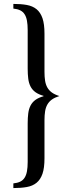

<svg xmlns="http://www.w3.org/2000/svg" viewBox="-20 -750 422 982"><path d="M207.5 -382.8Q207.5 -356.4 210.7 -336.7Q213.9 -316.9 222.4 -302Q231 -287.1 245.6 -276.6Q260.3 -266.1 283.7 -258.8Q260.3 -251.5 245.6 -241Q231 -230.5 222.4 -215.6Q213.9 -200.7 210.7 -180.9Q207.5 -161.1 207.5 -134.8V60.1Q207.5 108.9 197.3 138.7Q187 168.5 167 184.8Q147 201.2 117.2 206.5Q87.4 211.9 48.3 211.9V188Q68.8 186 83 179.2Q97.2 172.4 105.7 159.2Q114.3 146 117.9 126Q121.6 106 121.6 78.1V-119.1Q121.6 -147.9 124.5 -170.4Q127.4 -192.9 136.2 -210Q145 -227.1 160.9 -238.8Q176.8 -250.5 202.6 -257.8V-259.8Q176.8 -267.1 160.9 -278.8Q145 -290.5 136.2 -307.6Q127.4 -324.7 124.5 -347.4Q121.6 -370.1 121.6 -398.9V-596.2Q121.6 -624 117.9 -644Q114.3 -664.1 105.7 -677.2Q97.2 -690.4 83 -697.3Q68.8 -704.1 48.3 -706.1V-730Q87.4 -730 117.2 -724.6Q147 -719.2 167 -702.9Q187 -686.5 197.3 -656.7Q207.5 -627 207.5 -578.1Z"/></svg>

Font: XB Zar
Style: Italic
Weight: 400
Italic angle: -12°
Designer: Behnam
Foundry: Irmug
Version: Version 8.005 2009